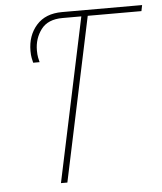

<svg xmlns="http://www.w3.org/2000/svg" viewBox="-52 -759 679 805"><g transform="rotate(-5 288.0 -357.0)"><path d="M172 0 318 -689H239Q177 -689 148.5 -651Q120 -613 120 -563Q120 -545 122.5 -532.5Q125 -520 127 -513H100Q98 -521 95.5 -533Q93 -545 93 -563Q93 -628 131 -671Q169 -714 239 -714H576L571 -689H345L199 0Z"/></g></svg>

Font: Noto Sans Thin
Style: Italic
Weight: 100
Italic angle: -12°
Designer: Monotype Design Team
Foundry: Monotype Imaging Inc.
Version: Version 2.013; ttfautohint (v1.8.4.7-5d5b)